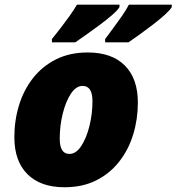

<svg xmlns="http://www.w3.org/2000/svg" viewBox="-20 -786 750 816"><path d="M253.9 9.8Q152.3 9.8 96.7 -45.7Q41 -101.1 41 -203.1Q41 -273.9 60.8 -338.6Q80.6 -403.3 120.1 -453.9Q159.7 -504.4 218 -533.7Q276.4 -563 353 -563Q455.1 -563 510.5 -507.6Q565.9 -452.1 565.9 -350.1Q565.9 -279.3 546.1 -214.6Q526.4 -149.9 486.8 -99.4Q447.3 -48.8 389.2 -19.5Q331.1 9.8 253.9 9.8ZM274.9 -131.8Q303.2 -131.8 325.2 -165.3Q347.2 -198.7 360.1 -250.2Q373 -301.8 373 -356Q373 -420.9 331.1 -420.9Q303.2 -420.9 281.2 -387.7Q259.3 -354.5 246.6 -303Q233.9 -251.5 233.9 -196.8Q233.9 -131.8 274.9 -131.8ZM426.8 -606V-620.1Q440.9 -639.2 460 -664.8Q479 -690.4 497.6 -717Q516.1 -743.7 527.8 -766.1H710V-755.9Q702.1 -742.7 680.2 -722.9Q658.2 -703.1 629.6 -681.2Q601.1 -659.2 573.2 -639.2Q545.4 -619.1 525.9 -606ZM200.7 -606V-620.1Q216.3 -639.2 236.1 -664.8Q255.9 -690.4 274.9 -717Q293.9 -743.7 307.1 -766.1H487.8V-755.9Q480 -742.7 457.3 -722.9Q434.6 -703.1 405.3 -681.2Q376 -659.2 347.4 -639.2Q318.8 -619.1 299.8 -606Z"/></svg>

Font: Open Sans ExtraBold
Style: Italic
Weight: 800
Italic angle: -12°
Designer: Monotype Design Team
Foundry: Monotype Imaging Inc.
Version: Version 3.000; ttfautohint (v1.8.4)